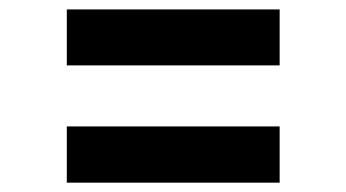

<svg xmlns="http://www.w3.org/2000/svg" viewBox="-20 -582 734 407"><path d="M121.6 -443.4V-562H572.8V-443.4ZM121.6 -194.8V-314H572.8V-194.8Z"/></svg>

Font: HaufeMerriweatherSans
Style: Bold
Weight: 700
Designer: Eben Sorkin
Foundry: Eben Sorkin
Version: Version 1.56